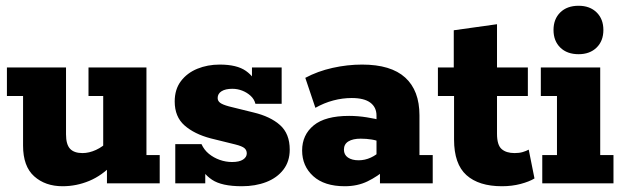

<svg xmlns="http://www.w3.org/2000/svg" viewBox="-20 -636 2167 666"><path d="M197 10Q137 10 98.5 -24.5Q60 -59 60 -131V-303H4V-402H209V-170Q209 -135 223 -120Q237 -105 266 -105Q289 -105 313 -116Q337 -127 356 -147L338 -112V-303H287V-402H488V-98H534V0H351V-65L372 -67Q334 -27 289.5 -8.5Q245 10 197 10Z M819 10Q749 10 715.5 -12.5Q682 -35 673 -67L692 -75V0H588V-136H679Q688 -116 704.5 -102.5Q721 -89 742 -81.5Q763 -74 785 -74Q810 -74 823 -82.5Q836 -91 836 -104Q836 -115 828 -122Q820 -129 796 -135L711 -156Q654 -171 620 -201Q586 -231 586 -284Q586 -326 607.5 -354.5Q629 -383 664.5 -397.5Q700 -412 742 -412Q802 -412 833 -390Q864 -368 872 -337L854 -338V-402H957V-276H866Q862 -292 849.5 -303.5Q837 -315 820.5 -321.5Q804 -328 786 -328Q762 -328 748.5 -319.5Q735 -311 735 -296Q735 -286 743.5 -279.5Q752 -273 774 -267L859 -246Q918 -232 951.5 -202Q985 -172 985 -117Q985 -76 963 -47.5Q941 -19 903.5 -4.5Q866 10 819 10Z M1176 10Q1105 10 1066.5 -25Q1028 -60 1028 -114Q1028 -168 1068 -201Q1108 -234 1191 -234Q1221 -234 1252.5 -229Q1284 -224 1304 -218L1286 -205V-235Q1286 -264 1264.5 -280Q1243 -296 1200 -296Q1168 -296 1136 -287.5Q1104 -279 1074 -262L1039 -366Q1082 -389 1133.5 -400.5Q1185 -412 1236 -412Q1336 -412 1385.5 -367Q1435 -322 1435 -236V-98H1481V0H1298V-67L1321 -51Q1290 -24 1255 -7Q1220 10 1176 10ZM1224 -80Q1246 -80 1266.5 -89.5Q1287 -99 1299 -113L1286 -78V-170L1303 -142Q1288 -149 1269.5 -152Q1251 -155 1231 -155Q1204 -155 1188.5 -145.5Q1173 -136 1173 -117Q1173 -99 1187 -89.5Q1201 -80 1224 -80Z M1721 10Q1641 10 1598 -28.5Q1555 -67 1555 -152V-303H1499V-402H1554V-531L1704 -552V-402H1811V-303H1704V-172Q1704 -133 1720 -119Q1736 -105 1765 -105Q1781 -105 1793 -108.5Q1805 -112 1814 -117L1834 -17Q1816 -6 1786 2Q1756 10 1721 10Z M1861 0V-98H1912V-303H1856V-402H2062V-98H2108V0ZM1987 -448Q1947 -448 1923.5 -471Q1900 -494 1900 -532Q1900 -570 1923.5 -593Q1947 -616 1987 -616Q2026 -616 2049.5 -593Q2073 -570 2073 -532Q2073 -494 2049.5 -471Q2026 -448 1987 -448Z"/></svg>

Font: Rokkitt ExtraBold
Style: Regular
Weight: 800
Version: Version 3.103